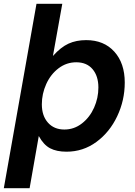

<svg xmlns="http://www.w3.org/2000/svg" viewBox="-44 -783 707 1005"><path d="M-24 202 147 -763H282L233 -490Q274 -536 314.5 -554.5Q355 -573 407 -573Q500 -573 554.5 -512.5Q609 -452 609 -351Q609 -258 569.5 -174.5Q530 -91 460.5 -40Q391 11 304 11Q252 11 218 -7Q184 -25 159 -71L111 202ZM471 -325Q471 -385 440.5 -421Q410 -457 355 -457Q304 -457 262.5 -425.5Q221 -394 198 -343Q175 -292 175 -237Q175 -177 207 -141Q239 -105 293 -105Q344 -105 385 -137Q426 -169 448.5 -219.5Q471 -270 471 -325Z"/></svg>

Font: Open Sauce One
Style: Bold Italic
Weight: 700
Italic angle: -10°
Designer: Alfredo Marco Pradil
Foundry: Creative Sauce Fz LLC
Version: Version 1.477